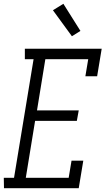

<svg xmlns="http://www.w3.org/2000/svg" viewBox="-42 -992 562 1012"><path d="M-21 0 -22 -55H32L135 -680H89V-735H494L470 -590H408L423 -680H197L153 -410H373L363 -355H143L94 -55H320L335 -145H397L373 0ZM337 -801 237 -938 292 -972 382 -829Z"/></svg>

Font: Iosevka Curly Slab Light
Style: Italic
Weight: 300
Italic angle: -9°
Monospace: yes
Designer: Belleve Invis
Foundry: Belleve Invis
Version: Version 22.1.2; ttfautohint (v1.8.4)